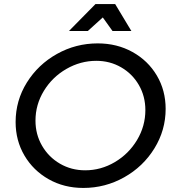

<svg xmlns="http://www.w3.org/2000/svg" viewBox="-20 -920 857 947"><path d="M797 -383Q797 -278 741.5 -188Q686 -98 592.5 -45.5Q499 7 391 7Q296 7 220 -36Q144 -79 100.5 -153Q57 -227 57 -318Q57 -424 112.5 -513Q168 -602 261 -654Q354 -706 462 -706Q557 -706 633.5 -663.5Q710 -621 753.5 -547.5Q797 -474 797 -383ZM155 -325Q155 -257 187.5 -201Q220 -145 276 -112.5Q332 -80 400 -80Q478 -80 546.5 -120.5Q615 -161 656 -229.5Q697 -298 697 -377Q697 -445 665 -500.5Q633 -556 577.5 -588Q522 -620 455 -620Q377 -620 307.5 -580Q238 -540 196.5 -472Q155 -404 155 -325ZM628 -767H535L487 -834L413 -767H320L451 -900H548Z"/></svg>

Font: Gontserrat
Style: Italic
Weight: 400
Italic angle: -11.3°
Designer: Julieta Ulanovsky
Foundry: Julieta Ulanovsky
Version: Version 6.001